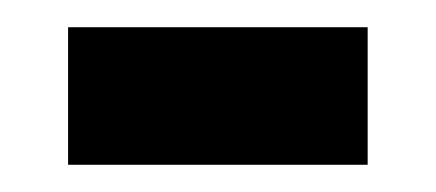

<svg xmlns="http://www.w3.org/2000/svg" viewBox="-20 -360 320 141"><path d="M30 -340H250V-239H30Z"/></svg>

Font: Holmes&Hills Bold
Style: Bold
Weight: 500
Designer: Noopur Datye, Girish Dalvi, Yashodeep Gholap, Pallavi Karambelkar
Foundry: Ek Type
Version: ""